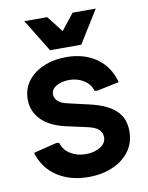

<svg xmlns="http://www.w3.org/2000/svg" viewBox="-82 -767 650 842"><g transform="rotate(-10 243.0 -346.0)"><path d="M244 15Q162 15 104 -24Q46 -63 27 -131L132 -157L143 -155Q152 -123 181.5 -104.5Q211 -86 250 -86Q288 -86 314.5 -102.5Q341 -119 341 -145Q341 -167 325.5 -180.5Q310 -194 278 -201L183 -222Q113 -238 76.5 -275.5Q40 -313 40 -366Q40 -412 65.5 -446.5Q91 -481 136 -500.5Q181 -520 239 -520Q318 -520 373 -481Q428 -442 446 -372L346 -351L335 -353Q327 -383 298.5 -401Q270 -419 234 -419Q200 -419 176.5 -405.5Q153 -392 153 -369Q153 -352 167 -338.5Q181 -325 211 -319L306 -297Q380 -280 417.5 -245.5Q455 -211 455 -152Q455 -101 427.5 -63.5Q400 -26 352.5 -5.5Q305 15 244 15ZM85 -707H187L243 -635L300 -707H403L313 -562H174Z"/></g></svg>

Font: Fustat
Style: Bold
Weight: 700
Designer: Mohamed Gaber, Khaled Hosny, Laura Garcia Mut
Foundry: Kief Type Foundry, Alif Type Foundry, Hard Type Foundry
Version: Version 1.007